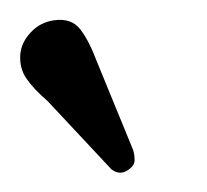

<svg xmlns="http://www.w3.org/2000/svg" viewBox="-32 -673 209 194"><path d="M66 -610.5 102.5 -521.5Q104 -516.5 104 -511.2Q104 -506 98.5 -502Q89.5 -495 80.5 -502L16 -571Q2 -583 -5.2 -593.5Q-12.5 -604 -11.5 -618Q-10.5 -630 -1 -640.2Q8.5 -650.5 22.5 -652.5Q40 -655 49 -643.5Q58 -632 66 -610.5Z"/></svg>

Font: Fraunces 72pt S100 Light
Style: Italic
Weight: 300
Italic angle: -16°
Version: Version 1.000; ttfautohint (v1.8.3)